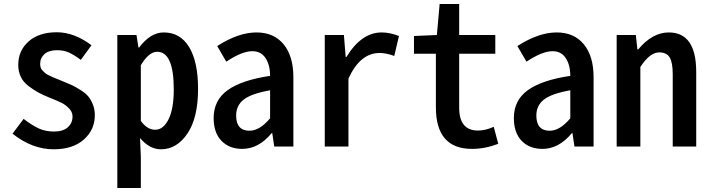

<svg xmlns="http://www.w3.org/2000/svg" viewBox="-20 -725 3514 950"><path d="M245.1 13.7Q139.6 13.7 42 -63.5L96.7 -136.7Q140.6 -103.5 172.9 -88.9Q205.1 -74.2 248 -74.2Q292 -74.2 315.4 -95.2Q338.9 -116.2 338.9 -148.4Q338.9 -170.9 321.8 -188.5Q304.7 -206.1 285.2 -215.8Q265.6 -225.6 229.5 -240.2Q224.6 -242.2 221.7 -243.2Q188.5 -256.8 167.5 -268.6Q146.5 -280.3 121.1 -299.3Q95.7 -318.4 83 -344.7Q70.3 -371.1 70.3 -404.3Q70.3 -474.6 121.6 -520Q172.9 -565.4 260.7 -565.4Q347.7 -565.4 432.6 -501L379.9 -428.7Q345.7 -454.1 320.3 -465.3Q294.9 -476.6 262.7 -476.6Q221.7 -476.6 200.2 -457.5Q178.7 -438.5 178.7 -409.2Q178.7 -399.4 181.2 -391.1Q183.6 -382.8 190.9 -375.5Q198.2 -368.2 203.6 -363.3Q209 -358.4 222.2 -352.1Q235.4 -345.7 242.2 -342.8Q249 -339.8 267.1 -332.5Q285.2 -325.2 292 -322.3Q321.3 -310.5 336.9 -303.2Q352.5 -295.9 377.4 -280.3Q402.3 -264.6 415.5 -249.5Q428.7 -234.4 439 -209.5Q449.2 -184.6 449.2 -155.3Q449.2 -83 395 -34.7Q340.8 13.7 245.1 13.7Z M560.5 205.1V-551.8H655.3L665 -490.2H668.9Q724.6 -564.5 790 -564.5Q872.1 -564.5 916 -491.7Q960 -418.9 960 -285.2Q960 -141.6 907.2 -64Q854.5 13.7 776.4 13.7Q719.7 13.7 672.9 -42L676.8 49.8V205.1ZM839.8 -282.2Q839.8 -468.8 757.8 -468.8Q716.8 -468.8 676.8 -402.3V-127Q708 -83 748 -83Q788.1 -83 814 -134.8Q839.8 -186.5 839.8 -282.2Z M1178.7 11.7Q1114.3 11.7 1075.7 -28.3Q1037.1 -68.4 1037.1 -140.6Q1037.1 -229.5 1106.9 -279.3Q1176.8 -329.1 1316.4 -349.6Q1316.4 -403.3 1293.9 -437.5Q1271.5 -471.7 1228.5 -471.7Q1177.7 -471.7 1099.6 -419.9L1054.7 -497.1Q1159.2 -564.5 1249 -564.5Q1335 -564.5 1383.3 -505.9Q1431.6 -447.3 1431.6 -342.8V0H1336.9L1327.1 -66.4H1324.2Q1259.8 11.7 1178.7 11.7ZM1214.8 -78.1Q1264.6 -78.1 1316.4 -139.6V-278.3Q1223.6 -261.7 1186 -232.4Q1148.4 -203.1 1148.4 -153.3Q1148.4 -78.1 1214.8 -78.1Z M1586.9 0V-551.8H1681.6L1690.4 -443.4H1694.3Q1768.6 -564.5 1868.2 -564.5Q1909.2 -564.5 1954.1 -546.9L1930.7 -448.2Q1890.6 -462.9 1858.4 -462.9Q1761.7 -462.9 1704.1 -335.9V0Z M2315.4 11.7Q2136.7 11.7 2136.7 -194.3V-459H2028.3V-546.9L2141.6 -551.8L2155.3 -705.1H2252V-551.8H2430.7V-459H2252V-192.4Q2252 -79.1 2344.7 -79.1Q2382.8 -79.1 2422.9 -97.7L2445.3 -13.7Q2380.9 11.7 2315.4 11.7Z M2664.1 11.7Q2599.6 11.7 2561 -28.3Q2522.5 -68.4 2522.5 -140.6Q2522.5 -229.5 2592.3 -279.3Q2662.1 -329.1 2801.8 -349.6Q2801.8 -403.3 2779.3 -437.5Q2756.8 -471.7 2713.9 -471.7Q2663.1 -471.7 2585 -419.9L2540 -497.1Q2644.5 -564.5 2734.4 -564.5Q2820.3 -564.5 2868.7 -505.9Q2917 -447.3 2917 -342.8V0H2822.3L2812.5 -66.4H2809.6Q2745.1 11.7 2664.1 11.7ZM2700.2 -78.1Q2750 -78.1 2801.8 -139.6V-278.3Q2709 -261.7 2671.4 -232.4Q2633.8 -203.1 2633.8 -153.3Q2633.8 -78.1 2700.2 -78.1Z M3031.2 0V-551.8H3126L3133.8 -480.5H3137.7Q3208 -564.5 3289.1 -564.5Q3424.8 -564.5 3424.8 -369.1V0H3308.6V-358.4Q3308.6 -416 3293.5 -440.9Q3278.3 -465.8 3242.2 -465.8Q3195.3 -465.8 3148.4 -393.6V0Z"/></svg>

Font: Gen Shin Gothic Monospace Medium
Style: Regular
Weight: 500
Designer: [Source Han Sans]
Ryoko NISHIZUKA  (kana & ideographs); Paul D. Hunt (Latin, Greek & Cyrillic); Wenlong ZHANG  (bopomofo
Version: Version 1.002.20150607